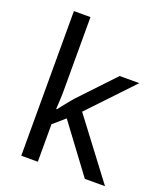

<svg xmlns="http://www.w3.org/2000/svg" viewBox="-139 -854 813 948"><g transform="rotate(20 267.0 -380.0)"><path d="M172 -363Q172 -347 170.5 -321Q169 -295 168 -276H172Q178 -284 190 -299Q202 -314 214.5 -329.5Q227 -345 236 -355L407 -536H510L293 -307L525 0H419L233 -250L172 -197V0H85V-760H172Z"/></g></svg>

Font: Noto Sans Oriya
Style: Regular
Weight: 400
Designer: Amélie Bonet and Sol Matas
Foundry: Google LLC
Version: Version 2.006